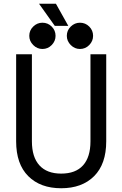

<svg xmlns="http://www.w3.org/2000/svg" viewBox="-20 -989 652 1023"><path d="M306 14Q195 14 130.5 -50.5Q66 -115 66 -236V-700H150V-236Q150 -152 190 -108Q230 -64 306 -64Q383 -64 422.5 -108Q462 -152 462 -236V-700H546V-236Q546 -115 481.5 -50.5Q417 14 306 14ZM406 -728Q378 -728 357 -749Q336 -770 336 -798Q336 -827 357 -847.5Q378 -868 406 -868Q435 -868 455.5 -847.5Q476 -827 476 -798Q476 -770 455.5 -749Q435 -728 406 -728ZM206 -728Q178 -728 157 -749Q136 -770 136 -798Q136 -827 157 -847.5Q178 -868 206 -868Q235 -868 255.5 -847.5Q276 -827 276 -798Q276 -770 255.5 -749Q235 -728 206 -728ZM272 -851 188 -969H278L344 -851Z"/></svg>

Font: Space Mono
Style: Regular
Weight: 400
Monospace: yes
Designer: Colophon Foundry + Benjamin Critton
Foundry: Colophon Foundry & Benjamin Critton
Version: Version 1.003; ttfautohint (v1.8.4.7-5d5b)